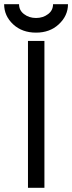

<svg xmlns="http://www.w3.org/2000/svg" viewBox="-37 -895 344 915"><path d="M96.3 0H174.7V-700H96.3ZM-17.3 -875Q-17.3 -819 26 -778.8Q68.5 -739.5 134.8 -739.5Q200.2 -739.5 242.7 -778.8Q287 -819.8 287 -875H215.8Q215.8 -845.7 192.5 -828Q168.3 -809.3 134.8 -809.3Q101.2 -809.3 77.2 -828Q53.8 -845.7 53.8 -875Z"/></svg>

Font: Unageo Variable
Style: Regular
Weight: 300
Designer: Richard Sepsi
Foundry: Richard Sepsi
Version: Version 2.200